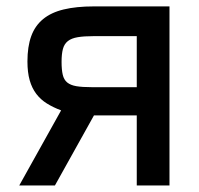

<svg xmlns="http://www.w3.org/2000/svg" viewBox="-20 -565 607 585"><path d="M38.7 0 166.2 -228.7Q141.7 -237.9 122.7 -249.8Q103.7 -261.7 90.6 -278.9Q77.4 -296.2 70.5 -320.3Q63.6 -344.5 63.6 -377.8Q63.6 -422.9 75.1 -454.7Q86.6 -486.5 111.2 -506.7Q135.7 -527 174 -536.2Q212.4 -545.5 266 -545.5H496.4V0H396.7V-213.4H266.3L147.4 0ZM167.6 -376.4Q167.6 -352.3 171.2 -337.2Q174.7 -322.1 184.8 -313.7Q195 -305.4 212.7 -302.4Q230.5 -299.4 258.9 -299.4H396.7V-454.9H266Q236.2 -454.9 217 -451.7Q197.8 -448.5 186.8 -439.8Q175.8 -431.1 171.7 -415.8Q167.6 -400.6 167.6 -376.4Z"/></svg>

Font: Cannonade Med
Style: Regular
Weight: 500
Designer: Rasmus Andersson
Foundry: rsms
Version: Version 3.012;git-f93a4a705